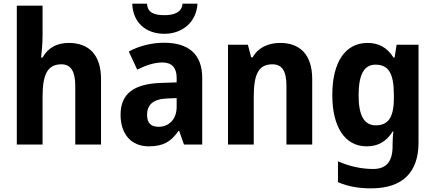

<svg xmlns="http://www.w3.org/2000/svg" viewBox="-20 -791 2383 1051"><path d="M213 -599V-760H72V0H213V-260C213 -378 237 -439 316 -439C368 -439 392 -400 392 -321V0H533V-358C533 -492 466 -556 356 -556C294 -556 243 -531 213 -476H205C208 -500 213 -553 213 -599Z M1061 -771H979C976 -720 926 -708 881 -708C830 -708 787 -718 785 -771H704C707 -669 777 -606 880 -606C981 -606 1056 -673 1061 -771ZM878 -557C809 -557 740 -539 685 -509L731 -410C780 -434 824 -449 870 -449C919 -449 947 -421 947 -366V-340L860 -337C714 -332 640 -279 640 -163C640 -56 699 10 794 10C875 10 916 -16 957 -74H961L987 0H1087V-364C1087 -494 1013 -557 878 -557ZM896 -252 947 -254V-206C947 -137 904 -97 848 -97C809 -97 785 -115 785 -162C785 -215 815 -249 896 -252Z M1514 -556C1452 -556 1394 -533 1363 -477H1355L1337 -546H1228V0H1369V-260C1369 -381 1393 -439 1471 -439C1526 -439 1548 -399 1548 -321V0H1689V-358C1689 -493 1621 -556 1514 -556Z M1992 -556C1870 -556 1799 -451 1799 -271C1799 -96 1868 10 1987 10C2045 10 2093 -12 2130 -72H2133C2131 -52 2129 -25 2129 -1V9C2129 96 2093 134 2022 134C1960 134 1894 120 1830 92V206C1887 231 1945 240 2012 240C2184 240 2271 152 2271 -11V-546H2151L2140 -476H2134C2098 -533 2051 -556 1992 -556ZM2035 -437C2105 -437 2136 -392 2136 -273V-253C2136 -144 2102 -105 2037 -105C1973 -105 1943 -159 1943 -269C1943 -383 1973 -437 2035 -437Z"/></svg>

Font: Noto Sans Malayalam SemiCondensed
Style: Bold
Weight: 700
Width: 4
Designer: Jelle Bosma - Monotype Design Team
Foundry: Monotype Imaging Inc.
Version: Version 2.104